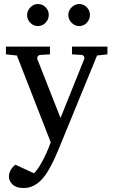

<svg xmlns="http://www.w3.org/2000/svg" viewBox="-20 -716 570 965"><path d="M520 -442.9 467.8 -437 275.9 30.8Q269.5 46.9 256.1 76.9Q242.7 106.9 224.4 138.4Q206.1 169.9 185.1 190.9Q167 209 145.3 219Q123.5 229 98.1 229Q62.5 229 43.7 211.7Q24.9 194.3 24.9 171.9Q24.9 138.7 57.1 111.8L150.9 154.8Q167.5 138.2 184.1 109.9Q200.7 81.5 214.1 51.3Q227.5 21 234.9 -1L64.9 -437L9.8 -442.9V-481.9H231V-442.9L183.1 -439.9Q174.8 -439.5 169.9 -432.9Q165 -426.3 168 -418L284.2 -123L402.8 -418Q406.2 -425.8 401.9 -432.6Q397.5 -439.5 389.2 -439.9L341.8 -442.9V-481.9H520ZM432.1 -641.1Q432.1 -618.7 416.5 -601.8Q400.9 -585 378.4 -585Q356 -585 339.6 -601.8Q323.2 -618.7 323.2 -641.1Q323.2 -662.1 339.8 -679Q356.4 -695.8 378.4 -695.8Q400.9 -695.8 416.5 -679.2Q432.1 -662.6 432.1 -641.1ZM225.1 -641.1Q225.1 -618.7 209 -601.8Q192.9 -585 170.4 -585Q148.4 -585 132.3 -601.6Q116.2 -618.2 116.2 -640.1Q116.2 -661.6 132.3 -678.7Q148.4 -695.8 170.4 -695.8Q192.9 -695.8 209 -679.7Q225.1 -663.6 225.1 -641.1Z"/></svg>

Font: Eeyek
Style: Regular
Weight: 400
Designer: Pravabati Chingangbam and Tabish
Foundry: SIL International
Version: Version 2.000